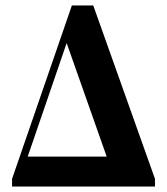

<svg xmlns="http://www.w3.org/2000/svg" viewBox="-20 -680 609 700"><path d="M24 0H545V-28L320 -660H242L24 -28ZM81 -109 223 -523 369 -109Z"/></svg>

Font: Source Serif 4 Display
Style: Bold
Weight: 700
Designer: Frank Grießhammer
Foundry: Adobe Systems Incorporated
Version: Version 4.004;hotconv 1.0.117;makeotfexe 2.5.65602